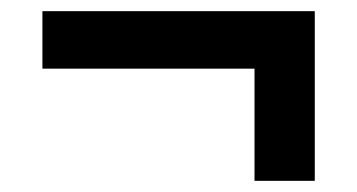

<svg xmlns="http://www.w3.org/2000/svg" viewBox="-20 -459 640 344"><path d="M436 -135V-336H56V-439H544V-135Z"/></svg>

Font: Nunito Sans 12pt ExtraLight 12pt ExtraBold
Style: Regular
Weight: 800
Version: Version 3.101;gftools[0.9.27]